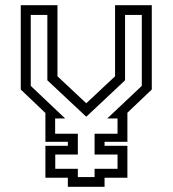

<svg xmlns="http://www.w3.org/2000/svg" viewBox="-20 -720 665 740"><path d="M241.5 0V-35H155V-158H241.5V-173.5H155V-284.5L60 -375V-700H201.5V-426L312.5 -322L423.5 -426V-700H565V-375L471 -285.5V-173.5H383V-158H471V-35H383V0ZM280 -37.5H344.5V-69.5H433V-124.5H344.5V-204.5H433V-263.5H393.5L526.5 -389V-662.5H462V-410.5L313.5 -271H311.5L162.5 -410.5V-662.5H98.5V-389L231 -263.5H192.5V-204.5H280V-124.5H193V-69.5H280Z"/></svg>

Font: Tourney Expanded
Style: Regular
Weight: 400
Width: 7
Designer: Tyler Finck
Foundry: Etcetera Type Co
Version: Version 1.010; ttfautohint (v1.8.3)